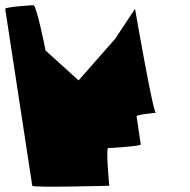

<svg xmlns="http://www.w3.org/2000/svg" viewBox="-76 -728 732 738"><path d="M48 -14C49 -6 344 -14 344 -14C344 -14 330 -159 340 -159C351 -159 466 -166 465 -173L449 -281C448 -288 533 -295 523 -295C512 -295 443 -694 443 -694L366 -578L226 -419L99 -534C98 -542 64 -708 53 -708C43 -708 -57 -701 -56 -694Z"/></svg>

Font: Ampere
Style: RevIta
Weight: 400
Version: Version 1